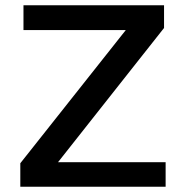

<svg xmlns="http://www.w3.org/2000/svg" viewBox="-20 -708 702 728"><path d="M57 0V-89L457 -594H69V-688H602V-602L200 -93H608V0Z"/></svg>

Font: Saira SemiExpanded Medium
Style: Regular
Weight: 500
Width: 6
Designer: Hector Gatti with collaboration of the Omnibus-Type team
Foundry: Omnibus-Type
Version: Version 1.101